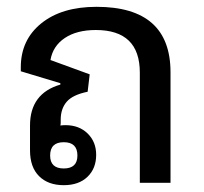

<svg xmlns="http://www.w3.org/2000/svg" viewBox="-20 -536 597 563"><path d="M167 7Q121 7 94.5 -19.5Q68 -46 68 -95V-168Q68 -262 157 -288V-292L41 -327V-339Q41 -419 101 -467.5Q161 -516 263 -516Q480 -516 480 -324V0H390V-323Q390 -448 261 -448Q205 -448 170 -424.5Q135 -401 128 -360L243 -318L237 -267Q193 -258 175.5 -237.5Q158 -217 158 -185V-176Q158 -172 157 -168Q164 -169 172 -169Q212 -169 237 -144.5Q262 -120 262 -82Q262 -42 236.5 -17.5Q211 7 167 7ZM167 -42Q207 -42 207 -80Q207 -119 167 -119Q127 -119 127 -80Q127 -42 167 -42Z"/></svg>

Font: Noto Sans Thai Looped UI
Style: Regular
Weight: 400
Designer: Cadson Demak Team
Foundry: Cadson Demak Co., Ltd.
Version: Version 1.000